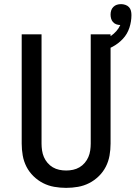

<svg xmlns="http://www.w3.org/2000/svg" viewBox="-20 -901 656 929"><path d="M300 8Q271 8 242.5 3Q214 -2 188.5 -15Q163 -28 142 -48.5Q121 -69 108 -94.5Q95 -120 90 -148.5Q85 -177 85 -206V-735H181V-206Q181 -190 183.5 -173Q186 -156 192.5 -141Q199 -126 210 -113Q221 -100 235.5 -91.5Q250 -83 266.5 -79.5Q283 -76 300 -76Q317 -76 333.5 -79.5Q350 -83 364.5 -91.5Q379 -100 390 -113Q401 -126 407.5 -141Q414 -156 416.5 -173Q419 -190 419 -206V-735H515V-206Q515 -177 510 -148.5Q505 -120 492 -94.5Q479 -69 458 -48.5Q437 -28 411.5 -15Q386 -2 357.5 3Q329 8 300 8ZM467 -651 452 -700Q469 -704 485.5 -710.5Q502 -717 516.5 -727Q531 -737 543 -750.5Q555 -764 562 -780Q552 -780 542.5 -783.5Q533 -787 526.5 -794.5Q520 -802 517.5 -811.5Q515 -821 515 -830Q515 -841 518 -850.5Q521 -860 528.5 -867.5Q536 -875 545.5 -878Q555 -881 566 -881Q576 -881 586.5 -877.5Q597 -874 604 -866.5Q611 -859 613.5 -849Q616 -839 616 -828Q616 -797 606 -766.5Q596 -736 574.5 -713Q553 -690 525 -675Q497 -660 467 -651Z"/></svg>

Font: Iosevka Fixed Medium Extended
Style: Regular
Weight: 500
Width: 7
Monospace: yes
Designer: Belleve Invis
Foundry: Belleve Invis
Version: Version 24.1.1; ttfautohint (v1.8.4)